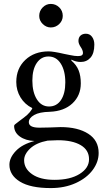

<svg xmlns="http://www.w3.org/2000/svg" viewBox="-20 -699 537 979"><path d="M483 81Q483 127 452.5 168Q422 209 366 234.5Q310 260 239 260Q135 260 81.5 227Q28 194 28 141Q28 105 61 70.5Q94 36 156 20Q110 18 81 -3Q52 -24 52 -57Q52 -62 58 -66L80 -83Q105 -101 119 -113.5Q133 -126 144 -144V-148Q106 -167 84.5 -202.5Q63 -238 63 -281Q63 -350 109 -393.5Q155 -437 228 -437Q252 -437 308 -424Q315 -423 338 -418Q361 -413 377 -413Q391 -413 397 -417Q403 -421 403 -429Q403 -443 391 -460Q380 -477 380 -490Q380 -508 390.5 -517.5Q401 -527 418 -527Q438 -527 449.5 -511Q461 -495 461 -472Q461 -427 441.5 -405Q422 -383 391 -383Q367 -383 344 -395V-390Q370 -368 381 -340Q392 -312 392 -274Q392 -212 349.5 -172Q307 -132 234 -129Q181 -128 154 -112.5Q127 -97 127 -76Q127 -48 181 -48L233 -49Q269 -51 289 -51Q377 -51 430 -17Q483 17 483 81ZM145 -288Q145 -229 168 -192.5Q191 -156 230 -156Q269 -156 291 -189Q313 -222 313 -279Q313 -338 290 -374.5Q267 -411 227 -411Q190 -411 167.5 -378Q145 -345 145 -288ZM434 113Q434 66 391.5 41Q349 16 275 16Q259 16 223 18Q165 29 134 58Q103 87 103 118Q103 161 144 189.5Q185 218 258 218Q338 218 386 188Q434 158 434 113ZM180 -618Q180 -643 197.5 -661Q215 -679 239 -679Q264 -679 282 -661.5Q300 -644 300 -618Q300 -594 282 -576.5Q264 -559 239 -559Q216 -559 198 -576.5Q180 -594 180 -618Z"/></svg>

Font: Ibarra Real Nova
Style: Regular
Weight: 400
Designer: Jose Maria Ribagorda & Octavio Pardo
Foundry: Jose Maria Ribagorda
Version: Version 1.014